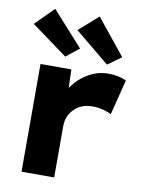

<svg xmlns="http://www.w3.org/2000/svg" viewBox="-89 -870 695 932"><g transform="rotate(10 258.0 -404.0)"><path d="M83 -531H235L238 -441Q270 -487 317 -514.5Q364 -542 415 -542Q467 -542 505 -524L461 -350Q446 -359 420 -365.5Q394 -372 369 -372Q312 -372 278 -337.5Q244 -303 244 -254V0H83ZM231 -724 326 -808 468 -632 401 -584ZM17 -717 107 -807 259 -638 195 -587Z"/></g></svg>

Font: Lexend Exa HM Xlight
Style: Bold
Weight: 700
Designer: Bonnie Shaver-Troup, Thomas Jockin, Octavio Pardo
Foundry: Lexend
Version: Version 1.091